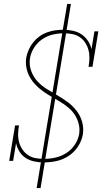

<svg xmlns="http://www.w3.org/2000/svg" viewBox="-20 -858 540 980"><path d="M203 -29Q179 -29 155 -34Q131 -39 111.5 -51.5Q92 -64 79.5 -84Q67 -104 62 -127L47 -37H27L57 -218H77Q73 -196 72.5 -174Q72 -152 77.5 -132Q83 -112 94.5 -95Q106 -78 123 -66.5Q140 -55 161 -51Q182 -47 204 -47Q233 -47 262.5 -53.5Q292 -60 318 -76.5Q344 -93 361.5 -119Q379 -145 384 -174Q388 -201 381.5 -226.5Q375 -252 361 -273Q347 -294 327.5 -310Q308 -326 286.5 -339Q265 -352 243 -364.5Q221 -377 200.5 -391.5Q180 -406 162.5 -424Q145 -442 132.5 -464Q120 -486 115 -511.5Q110 -537 114 -564Q118 -585 127 -605Q136 -625 149.5 -642Q163 -659 181 -672Q199 -685 219.5 -692.5Q240 -700 260.5 -703Q281 -706 302 -706Q327 -706 351.5 -701Q376 -696 395.5 -683Q415 -670 428.5 -650Q442 -630 447 -607L462 -698H482L452 -517H432Q436 -539 436.5 -561Q437 -583 431.5 -603Q426 -623 415 -640Q404 -657 387 -668.5Q370 -680 349 -684Q328 -688 306 -688Q277 -688 249 -681.5Q221 -675 196 -658Q171 -641 154.5 -615.5Q138 -590 133 -561Q128 -527 139 -496.5Q150 -466 171 -443Q192 -420 219 -403.5Q246 -387 273.5 -371Q301 -355 326 -336.5Q351 -318 370.5 -293Q390 -268 399 -236.5Q408 -205 403 -172Q397 -139 378 -110Q359 -81 330 -62Q301 -43 268.5 -36Q236 -29 203 -29ZM167 102 298 -689H308L298 -691L323 -838H342L211 -46H201L211 -44L187 102Z"/></svg>

Font: Iosevka Slab Thin
Style: Italic
Weight: 100
Italic angle: -9°
Monospace: yes
Designer: Belleve Invis
Foundry: Belleve Invis
Version: Version 11.1.1; ttfautohint (v1.8.3)